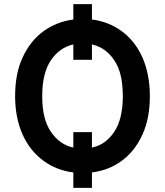

<svg xmlns="http://www.w3.org/2000/svg" viewBox="-20 -829 800 931"><path d="M89.8 -550.4Q108 -590.2 133.2 -622Q158.4 -653.8 189.8 -676.8Q221.2 -699.9 258 -714.5Q294.7 -729 335.6 -734.4V-808.9H425.8V-734.4Q507.5 -724.1 571 -677.2Q602.6 -653.8 627.8 -622Q653.1 -590.2 670.6 -550.6Q688.2 -511 697.4 -464Q706.7 -416.9 706.7 -362.9Q706.7 -255.3 670.5 -175.8Q633.9 -96.2 571 -49.7Q508.2 -3.2 425.8 7.1V82H335.6V7.1Q252.8 -3.2 190 -50.1Q158 -73.5 132.8 -105.1Q107.6 -136.7 89.8 -176.1Q72.1 -215.6 62.7 -262.4Q53.3 -309.3 53.3 -362.9Q53.3 -473 89.8 -550.4ZM227.3 -189.3Q269.2 -127.8 335.6 -113.3V-188.2H425.8V-113.3Q459.2 -120.4 485.8 -139.2Q512.4 -158 533.7 -189.3Q575.3 -251.1 575.6 -362.9Q575.3 -420.5 565.2 -463.2Q555 -506 533.7 -537.3Q491.8 -599.1 425.8 -613.6V-539.1H335.6V-613.6Q269.2 -598.7 226.9 -536.9Q184.7 -474.4 184.7 -362.9Q184.7 -305.4 195.3 -263Q206 -220.5 227.3 -189.3Z"/></svg>

Font: Inter P Semi Bold
Style: Regular
Weight: 600
Designer: Rasmus Andersson
Foundry: rsms
Version: Version 3.018;git-588b23468